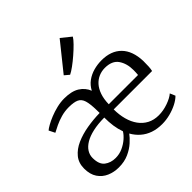

<svg xmlns="http://www.w3.org/2000/svg" viewBox="-218 -1062 1266 1266"><g transform="rotate(-45 415.0 -429.0)"><path d="M189 11Q144.5 11 106.2 -5.5Q68 -22 44.5 -56.8Q21 -91.5 21 -146Q21 -198 50 -233.5Q79 -269 127.2 -290.5Q175.5 -312 234.5 -322Q293.5 -332 353 -333L352.5 -360Q351.5 -419 342 -450Q332.5 -481 307.8 -492.5Q283 -504 236 -504Q198 -504 163.8 -494.2Q129.5 -484.5 101.5 -471Q73.5 -457.5 54 -447L33 -489Q42 -497.5 65 -510.5Q88 -523.5 119.2 -536.2Q150.5 -549 186 -557.5Q221.5 -566 255 -566Q323.5 -566 363.2 -541Q403 -516 420 -473Q437.5 -507 467 -528.5Q496.5 -550 532.8 -560Q569 -570 607 -570Q695.5 -570 745.5 -519.5Q795.5 -469 799 -372Q799 -343.5 798 -322Q797 -300.5 793 -284H435Q435 -233.5 446.8 -190Q458.5 -146.5 481.8 -114.2Q505 -82 539.2 -64Q573.5 -46 618 -46Q661 -46 704.8 -61.5Q748.5 -77 771 -97L787 -60Q768 -40.5 737 -24.5Q706 -8.5 668.5 1.2Q631 11 593 11Q546.5 11 509 -2Q471.5 -15 443 -39.8Q414.5 -64.5 395 -99Q379.5 -77.5 351.2 -51.8Q323 -26 282.2 -7.5Q241.5 11 189 11ZM436 -331H709Q710 -341.5 710.5 -353Q711 -364.5 711 -375Q711 -436.5 682.5 -477.8Q654 -519 587 -519Q557 -519 530 -507.5Q503 -496 482.2 -472.8Q461.5 -449.5 449.2 -414Q437 -378.5 436 -331ZM218 -48Q253 -48 284.5 -62.2Q316 -76.5 340 -97.5Q364 -118.5 376 -139Q363.5 -173.5 358.2 -210.5Q353 -247.5 353 -290Q292.5 -289.5 247 -279.2Q201.5 -269 171 -250.8Q140.5 -232.5 125.2 -208.2Q110 -184 110 -156Q110 -96 141.5 -72Q173 -48 218 -48ZM393 -649 361 -676 516 -869 584 -814Q574.5 -798 550.8 -773.8Q527 -749.5 497.2 -723.8Q467.5 -698 439.8 -677.8Q412 -657.5 394 -649Z"/></g></svg>

Font: Merriweather Light
Style: Regular
Weight: 300
Designer: Eben Sorkin
Foundry: Eben Sorkin
Version: Version 2.100